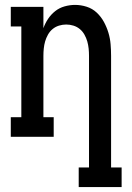

<svg xmlns="http://www.w3.org/2000/svg" viewBox="-20 -558 540 783"><path d="M301 205V125H343V-330Q343 -345 341.5 -360Q340 -375 336 -389Q332 -403 324.5 -416.5Q317 -430 305.5 -439.5Q294 -449 279.5 -453.5Q265 -458 250 -458Q235 -458 220.5 -453.5Q206 -449 194.5 -439.5Q183 -430 175.5 -416.5Q168 -403 164 -389Q160 -375 158.5 -360Q157 -345 157 -330V-80H199V0H24V-80H67V-450H24V-530H157V-443Q164 -463 176 -481Q188 -499 205 -512.5Q222 -526 243.5 -532Q265 -538 286 -538Q310 -538 333.5 -530.5Q357 -523 374.5 -506.5Q392 -490 403.5 -469Q415 -448 422 -425Q429 -402 431 -378Q433 -354 433 -330V125H476V205Z"/></svg>

Font: Iosevka Slab Medium
Style: Regular
Weight: 500
Monospace: yes
Designer: Belleve Invis
Foundry: Belleve Invis
Version: Version 11.1.1; ttfautohint (v1.8.3)